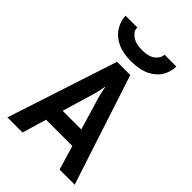

<svg xmlns="http://www.w3.org/2000/svg" viewBox="-267 -1041 1150 1150"><g transform="rotate(45 308.0 -465.5)"><path d="M23 0 252 -700H364L593 0H465L325 -470Q322.5 -478 319.2 -491.5Q316 -505 313 -520Q310 -535 308 -548Q305.5 -535 302.5 -520Q299.5 -505 296.5 -491.5Q293.5 -478 291 -470L151 0ZM171 -154 203 -262H413L445 -154ZM308 -761Q239.5 -761 194.8 -782Q150 -803 125.5 -837.2Q101 -871.5 94 -912Q93.5 -916.5 93.2 -921.5Q93 -926.5 93 -931H193Q193 -926.5 193.2 -921.5Q193.5 -916.5 195 -912Q202.5 -890.5 230.2 -872.8Q258 -855 308 -855Q366.5 -855 394.8 -879.2Q423 -903.5 423 -931H523Q523 -885.5 499.8 -846.8Q476.5 -808 428.8 -784.5Q381 -761 308 -761Z"/></g></svg>

Font: Overpass Mono
Style: Bold
Weight: 700
Monospace: yes
Designer: Delve Withrington, Dave Bailey
Foundry: Delve Fonts LLC
Version: Version 4.000